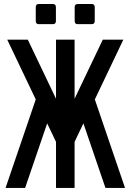

<svg xmlns="http://www.w3.org/2000/svg" viewBox="-20 -924 642 944"><path d="M170.4 -805.2H240.2C249.5 -805.2 254.9 -810.5 254.9 -819.8V-889.6C254.9 -898.9 249.5 -904.3 240.2 -904.3H170.4C161.1 -904.3 155.8 -898.9 155.8 -889.6V-819.8C155.8 -810.5 161.1 -805.2 170.4 -805.2ZM361.8 -805.2H431.2C440.4 -805.2 445.8 -810.5 445.8 -819.8V-889.6C445.8 -898.9 440.4 -904.3 431.2 -904.3H361.8C352.5 -904.3 347.2 -898.9 347.2 -889.6V-819.8C347.2 -810.5 352.5 -805.2 361.8 -805.2ZM7.3 0H103.5L211.9 -317.4L255.4 -226.6V0H346.7V-226.6L390.1 -317.4L498.5 0H594.7L446.3 -435.1L586.4 -729H485.4L346.7 -438.5V-729H255.4V-438.5L116.7 -729H15.6L155.8 -435.1Z"/></svg>

Font: Hack
Style: Regular
Weight: 400
Monospace: yes
Designer: Christopher Simpkins
Foundry: Christopher Simpkins
Version: Version 2.010